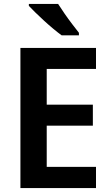

<svg xmlns="http://www.w3.org/2000/svg" viewBox="-20 -958 562 978"><path d="M469 0H84V-714H469V-607H218V-425H453V-318H218V-108H469ZM276 -938Q290 -916 309 -888.5Q328 -861 347.5 -835.5Q367 -810 382 -791V-778H294Q276 -791 252.5 -810.5Q229 -830 205 -852Q181 -874 160.5 -894Q140 -914 127 -928V-938Z"/></svg>

Font: Noto Sans Display SemiBold
Style: Regular
Weight: 600
Designer: Monotype Design Team
Foundry: Monotype Imaging Inc.
Version: Version 2.003